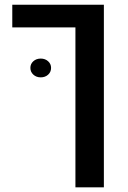

<svg xmlns="http://www.w3.org/2000/svg" viewBox="-20 -601 550 824"><path d="M32.7 0ZM303.7 -483.4H32.7V-580.6H425.8V203.1H303.7ZM110.4 -309.6Q110.4 -326.7 123 -338.1Q135.7 -349.6 154.8 -349.6Q173.8 -349.6 186.5 -338.1Q199.2 -326.7 199.2 -309.6Q199.2 -292 186.5 -280.5Q173.8 -269 154.8 -269Q135.7 -269 123 -280.8Q110.4 -292.5 110.4 -309.6Z"/></svg>

Font: Heebo Medium
Style: Regular
Weight: 500
Designer: Oded Ezer
Foundry: Meir Sadan
Version: Version 2.001; ttfautohint (v1.5.14-ce02) -l 8 -r 50 -G 200 